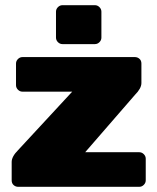

<svg xmlns="http://www.w3.org/2000/svg" viewBox="-20 -720 607 740"><path d="M195.8 -575V-675Q195.8 -685 203.3 -692.5Q210.8 -700 220.8 -700H345.8Q355.8 -700 363.3 -692.5Q370.8 -685 370.8 -675V-575Q370.8 -565 363.3 -557.5Q355.8 -550 345.8 -550H220.8Q210.8 -550 203.3 -557.5Q195.8 -565 195.8 -575ZM25 -25V-95.8Q25 -116.7 50 -141.7L258.3 -366.7H66.7Q56.7 -366.7 49.2 -374.2Q41.7 -381.7 41.7 -391.7V-475Q41.7 -485 49.2 -492.5Q56.7 -500 66.7 -500H500Q510 -500 517.5 -493.3Q525 -486.7 525 -475V-400Q525 -379.2 500 -354.2L308.3 -133.3H516.7Q526.7 -133.3 534.2 -125.8Q541.7 -118.3 541.7 -108.3V-25Q541.7 -15 534.2 -7.5Q526.7 0 516.7 0H50Q40 0 32.5 -6.7Q25 -13.3 25 -25Z"/></svg>

Font: BoonTook Mon
Style: Regular
Weight: 400
Designer: Sungsit Sawaiwan
Foundry: FontUni
Version: Version 3.0